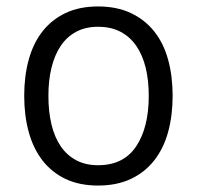

<svg xmlns="http://www.w3.org/2000/svg" viewBox="-20 -566 610 595"><path d="M284 -483Q245 -483 216 -467.5Q187 -452 168 -423.5Q149 -395 139.5 -356Q130 -317 130 -269Q130 -220 139.5 -180.5Q149 -141 168 -113Q187 -85 216 -69.5Q245 -54 284 -54Q363 -54 402 -112.5Q441 -171 441 -269Q441 -317 431.5 -356Q422 -395 402.5 -423.5Q383 -452 353.5 -467.5Q324 -483 284 -483ZM284 -546Q342 -546 385.5 -525.5Q429 -505 458 -468.5Q487 -432 501 -381Q515 -330 515 -269Q515 -208 501 -157Q487 -106 458 -69Q429 -32 385.5 -11.5Q342 9 284 9Q226 9 183 -11.5Q140 -32 111.5 -69Q83 -106 69 -157Q55 -208 55 -269Q55 -330 69 -381Q83 -432 111.5 -468.5Q140 -505 183 -525.5Q226 -546 284 -546Z"/></svg>

Font: Karla Tamil Upright
Style: Regular
Weight: 400
Designer: Jonathan Pinhorn
Foundry: Jonathan Pinhorn
Version: Version 1.001